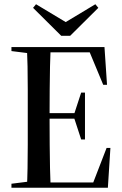

<svg xmlns="http://www.w3.org/2000/svg" viewBox="-20 -886 578 906"><path d="M34 0V-19L138 -32H186V0ZM107 0Q109 -40 110 -93Q111 -146 111 -203.5Q111 -261 111 -313V-357Q111 -409 111 -465Q111 -521 110 -572.5Q109 -624 107 -664H219Q217 -624 216 -572Q215 -520 214.5 -464.5Q214 -409 214 -357V-313Q214 -261 214.5 -203.5Q215 -146 216 -93Q217 -40 219 0ZM164 0V-25H451L415 -12L483 -188H501L489 0ZM164 -326V-352H344V-326ZM363 -228 330 -329V-348L363 -449H381V-228ZM34 -645V-664H186V-632H138ZM467 -486 398 -652 435 -639H155V-664H473L485 -486ZM150 -866 308 -771H272L430 -866L444 -849L311 -717H269L136 -849Z"/></svg>

Font: Source Serif 4 60pt SemiBold
Style: Regular
Weight: 600
Version: Version 4.004;hotconv 1.0.116;makeotfexe 2.5.65601